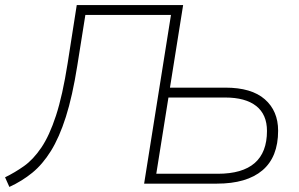

<svg xmlns="http://www.w3.org/2000/svg" viewBox="-34 -725 1180 758"><path d="M3 13 -14 -25Q25 -44 61 -69.5Q97 -95 129 -142Q161 -189 187 -268.5Q213 -348 233 -475L269 -705H689L637 -379H856Q959 -379 1011.5 -333Q1064 -287 1064 -209Q1064 -105 1002 -52.5Q940 0 822 0H535L641 -666H303L271 -465Q252 -345 226 -263.5Q200 -182 167 -129Q134 -76 93.5 -43Q53 -10 3 13ZM583 -39H826Q1020 -39 1020 -208Q1020 -273 977.5 -306.5Q935 -340 855 -340H631Z"/></svg>

Font: Nunito Sans ExtraLight
Style: Italic
Weight: 200
Italic angle: -9°
Designer: Vernon Adams
Foundry: Vernon Adams
Version: Version 3.006; ttfautohint (v1.8.3)